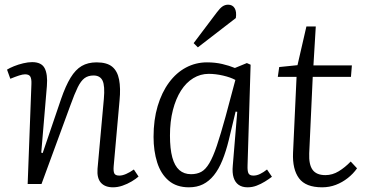

<svg xmlns="http://www.w3.org/2000/svg" viewBox="-20 -785 1559 819"><path d="M571 -32Q560 -22 541.5 -11Q523 0 502.5 7Q482 14 462 14Q428 14 410.5 -5.5Q393 -25 396 -65L423 -363Q428 -419 417.5 -441Q407 -463 379 -463Q356 -463 340.5 -451.5Q325 -440 311.5 -412.5Q298 -385 280 -335L157 0H98L114 -426Q115 -448 109.5 -458Q104 -468 87 -468Q77 -468 61.5 -463Q46 -458 24 -449L10 -488Q21 -495 39.5 -502.5Q58 -510 79 -515Q100 -520 117 -520Q157 -520 170.5 -494Q184 -468 180 -418L156 -134L162 -132L241 -364Q260 -419 281 -453.5Q302 -488 328.5 -503.5Q355 -519 392 -519Q436 -519 458.5 -500.5Q481 -482 488 -445.5Q495 -409 490 -357L465 -77Q463 -55 467.5 -45.5Q472 -36 489 -36Q502 -36 518 -43Q534 -50 551 -62Z M1036 -80Q1035 -55 1040 -45.5Q1045 -36 1061 -36Q1075 -36 1089.5 -43Q1104 -50 1119 -62L1140 -31Q1127 -21 1110 -10.5Q1093 0 1074.5 7Q1056 14 1036 14Q1013 14 998 3.5Q983 -7 976.5 -27.5Q970 -48 973 -79L992 -308L985 -309L956 -188Q944 -139 928.5 -101Q913 -63 892.5 -37.5Q872 -12 846 1Q820 14 786 14Q733 14 699.5 -14.5Q666 -43 650.5 -92Q635 -141 635 -201Q635 -274 652.5 -332.5Q670 -391 701 -433Q732 -475 773.5 -497Q815 -519 863 -519Q898 -519 928 -512Q958 -505 982 -495L1033 -516L1049 -509ZM795 -42Q820 -42 838.5 -52Q857 -62 873 -89Q889 -116 905 -163.5Q921 -211 942 -287L984 -444Q964 -455 932 -462.5Q900 -470 870 -470Q835 -470 804.5 -451.5Q774 -433 752 -398.5Q730 -364 717.5 -315.5Q705 -267 705 -207Q705 -150 715 -113.5Q725 -77 745 -59.5Q765 -42 795 -42ZM904 -731Q918 -750 929 -757.5Q940 -765 953 -765Q972 -765 981 -750Q990 -735 986 -708L824 -583L806 -601Z M1171 -499 1249 -507 1287 -672H1327L1317 -506H1481L1477 -457H1314L1299 -131Q1297 -83 1313.5 -60.5Q1330 -38 1368 -38Q1398 -38 1425 -54.5Q1452 -71 1476 -96L1503 -67Q1487 -44 1463.5 -25.5Q1440 -7 1412.5 3.5Q1385 14 1354 14Q1284 14 1255.5 -24.5Q1227 -63 1230 -133L1245 -457H1165Z"/></svg>

Font: Literata 18pt Light
Style: Italic
Weight: 300
Italic angle: -2°
Designer: Latin by Veronika Burian and Jose Scaglione. Greek by Irene Vlachou. Cyrillic by Vera Evstafieva
Foundry: TypeTogether
Version: Version 3.103;gftools[0.9.29]